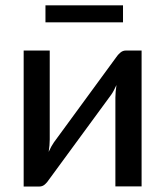

<svg xmlns="http://www.w3.org/2000/svg" viewBox="-20 -697 618 718"><path d="M509.5 -508V0H411.5V-332Q411.5 -342 412.5 -354.2Q413.5 -366.5 415.5 -379Q410.5 -368.5 405.8 -359.2Q401 -350 396 -343L162.5 -24.5Q157 -15.5 148 -7.5Q139 0.5 127.5 0.5H68.5V-508H166V-175.5Q166 -165.5 165 -153.2Q164 -141 162 -129Q172 -151 181.5 -164.5L415 -483.5Q420.5 -492 429.8 -500Q439 -508 450.5 -508ZM150 -677H440V-613.5H150Z"/></svg>

Font: Lato 2
Style: Regular
Weight: 500
Designer: Lukasz Dziedzic with Adam Twardoch and Botio Nikoltchev
Foundry: tyPoland Lukasz Dziedzic
Version: Version 2.015; 2015-08-06; http://www.latofonts.com/